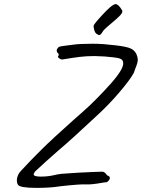

<svg xmlns="http://www.w3.org/2000/svg" viewBox="-20 -878 691 935"><path d="M62 0Q62 -12 67.5 -24.5Q73 -37 82 -46Q130 -98 182 -149.5Q234 -201 336 -292Q390 -339 417.5 -365Q445 -391 485 -433Q568 -520 578 -557Q580 -562 580 -571Q580 -589 560.5 -594Q541 -599 489 -603Q455 -605 440 -605Q401 -605 368.5 -601Q336 -597 288 -589L284 -588Q277 -588 269.5 -593Q262 -598 262 -602Q266 -608 266 -611Q266 -618 258 -623Q256 -629 256 -632Q256 -639 266 -649Q273 -653 302 -656Q325 -659 333 -660Q365 -665 431 -665Q458 -665 486 -663L515 -660Q574 -655 604 -646.5Q634 -638 645 -613Q651 -598 651 -587Q651 -573 639 -544Q634 -528 632 -524Q614 -490 561 -428Q508 -366 452 -315Q326 -197 263 -144Q202 -91 151 -43Q144 -34 144 -29Q144 -18 178 -18Q213 -18 243 -25Q246 -26 261.5 -29Q277 -32 301 -33Q341 -35 360 -37Q385 -38 422 -40Q459 -42 476 -42Q483 -42 488 -39Q493 -36 502 -24Q515 -20 515 -11Q515 -2 501 9Q496 9 490.5 10Q485 11 478 12Q428 21 402 20Q373 18 274 29Q226 37 158 37Q132 37 122 36Q91 34 76.5 28.5Q62 23 62 0ZM436 -753Q438 -762 479 -806Q520 -850 534 -855Q539 -858 543 -858Q557 -858 575 -827Q579 -818 565.5 -803.5Q552 -789 524 -766Q490 -738 482 -727Q477 -718 472 -712.5Q467 -707 463 -707Q460 -707 449 -714Q442 -720 438.5 -733.5Q435 -747 436 -753Z"/></svg>

Font: Caveat
Style: Regular
Weight: 400
Designer: Pablo Impallari
Foundry: Pablo Impallari
Version: Version 1.500; ttfautohint (v1.6)